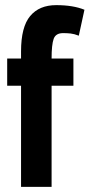

<svg xmlns="http://www.w3.org/2000/svg" viewBox="-20 -728 349 748"><path d="M8 -500H62V-528Q62 -623 97.5 -665.5Q133 -708 199 -708Q265 -708 309 -690L287 -589Q269 -596 255 -597.5Q241 -599 226 -599Q197 -599 189 -576.5Q181 -554 181 -500H266V-394H181V0H62V-394H8Z"/></svg>

Font: PT Sans Narrow
Style: Bold
Weight: 700
Width: 3
Designer: A.Korolkova, O.Umpeleva, V.Yefimov
Foundry: ParaType Ltd
Version: Version 2.003W OFL